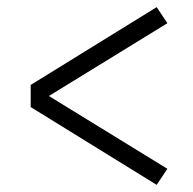

<svg xmlns="http://www.w3.org/2000/svg" viewBox="-20 -609 540 538"><path d="M419 -91 66 -309V-371L419 -589L449 -544L117 -340L449 -136Z"/></svg>

Font: Iosevka Term Curly Light
Style: Regular
Weight: 300
Designer: Belleve Invis
Foundry: Belleve Invis
Version: Version 32.3.0